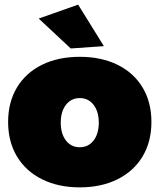

<svg xmlns="http://www.w3.org/2000/svg" viewBox="-20 -800 688 828"><path d="M633 -274Q633 -189 595 -125.5Q557 -62 487 -27Q417 8 324 8Q231 8 161 -27Q91 -62 53 -125.5Q15 -189 15 -274Q15 -359 53 -422.5Q91 -486 161 -520.5Q231 -555 324 -555Q417 -555 487 -520.5Q557 -486 595 -422.5Q633 -359 633 -274ZM242 -271Q242 -223 264.5 -194Q287 -165 324 -165Q361 -165 383.5 -194Q406 -223 406 -271Q406 -319 383.5 -348Q361 -377 324 -377Q287 -377 264.5 -348Q242 -319 242 -271ZM317 -780 428 -601 285 -591 147 -720Z"/></svg>

Font: Gontserrat Black
Style: Regular
Weight: 900
Designer: Julieta Ulanovsky
Foundry: Julieta Ulanovsky
Version: Version 6.001